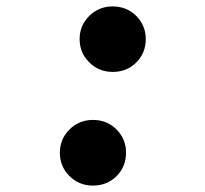

<svg xmlns="http://www.w3.org/2000/svg" viewBox="-20 -563 640 598"><path d="M269.5 15Q226 15 196.2 -14.8Q166.5 -44.5 166.5 -87.5Q166.5 -130 196.5 -159.8Q226.5 -189.5 269.5 -189.5Q313 -189.5 342.8 -159.9Q372.5 -130.3 372.5 -87.5Q372.5 -43.8 343 -14.4Q313.5 15 269.5 15ZM331 -339Q288 -339 258 -368.8Q228 -398.5 228 -441Q228 -483.8 258 -513.4Q288 -543 330.8 -543Q374.8 -543 404.4 -513.4Q434 -483.8 434 -441Q434 -398 404.5 -368.5Q375 -339 331 -339Z"/></svg>

Font: Google Sans Code
Style: Italic
Weight: 400
Italic angle: -10°
Monospace: yes
Designer: Google Sans Code Authors
Foundry: Google LLC
Version: Version 6.000